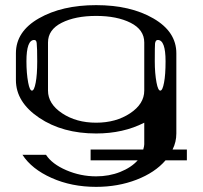

<svg xmlns="http://www.w3.org/2000/svg" viewBox="-20 -520 790 748"><path d="M625 -281.2Q625 -364.3 594.7 -364.3Q585.9 -364.3 584 -350.6Q583 -341.8 583 -281.2Q583 -234.4 589.8 -198.2Q595.7 -167 604.5 -167Q613.3 -167 619.1 -198.2Q625 -228.5 625 -281.2ZM123 -351.6Q122.1 -364.3 113.3 -364.3Q83 -364.3 83 -281.2Q83 -234.4 89.8 -198.2Q95.7 -167 104.5 -167Q113.3 -167 119.1 -198.2Q125 -228.5 125 -281.2Q125 -334 123 -351.6ZM542 -167V-354.5Q542 -404.3 488.8 -431.2Q435.5 -458 354.5 -458Q273.4 -458 220.2 -431.2Q167 -404.3 167 -354.5V-167Q167 -115.2 222.2 -78.6Q277.3 -42 354.5 -42Q431.6 -42 486.8 -78.6Q542 -115.2 542 -167ZM542 42V-42Q460 0 354.5 0Q223.6 0 132.8 -61Q42 -122.1 42 -208V-312.5Q42 -397.5 131.8 -448.7Q221.7 -500 354.5 -500Q488.3 -500 577.6 -448.2Q667 -396.5 667 -312.5V0Q667 33.2 652.3 62.5H708V104.5H625Q584 152.3 511.7 180.2Q439.5 208 354.5 208Q258.8 208 181.2 173.3Q103.5 138.7 67.4 83H159.2Q182.6 119.1 238.3 143.1Q293.9 167 354.5 167Q405.3 167 448.2 149.9Q491.2 132.8 516.6 104.5H333V62.5H538.1Q542 48.8 542 42Z"/></svg>

Font: okolaksMetalik
Style: bold
Weight: 700
Width: 7
Version: Version 0.6